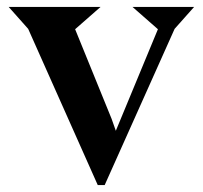

<svg xmlns="http://www.w3.org/2000/svg" viewBox="-20 -510 583 552"><path d="M538 -490 482 -427 281 22H261L61 -427L5 -490H269L196 -426L301 -168L313 -134L434 -426L361 -490Z"/></svg>

Font: Bluu Next Cyrillic
Style: Bold
Weight: 700
Designer: Igor Stepanchenko
Foundry: Igor Stepanchenko
Version: Version 1.000